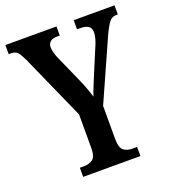

<svg xmlns="http://www.w3.org/2000/svg" viewBox="-132 -812 813 911"><g transform="rotate(-20 274.5 -357.0)"><path d="M132 0V-46H152Q179 -46 197 -59Q215 -72 215 -116V-285L68 -615Q54 -644 43.5 -656Q33 -668 10 -668H-1V-714H257V-668H243Q219 -668 208 -657.5Q197 -647 197 -631Q197 -620 201 -604.5Q205 -589 210 -577L270 -442Q283 -413 292 -388.5Q301 -364 308 -341Q315 -363 326.5 -390.5Q338 -418 351 -450L398 -562Q407 -582 411 -599Q415 -616 415 -626Q415 -649 401 -658.5Q387 -668 361 -668H344V-714H550V-668H541Q521 -668 507.5 -652Q494 -636 473 -591L336 -284V-119Q336 -72 353.5 -59Q371 -46 395 -46H421V0Z"/></g></svg>

Font: Noto Serif ExtraCondensed SemiBold
Style: Regular
Weight: 600
Width: 2
Designer: Monotype Design Team
Foundry: Monotype Imaging Inc.
Version: Version 2.015; ttfautohint (v1.8.4.7-5d5b)